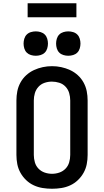

<svg xmlns="http://www.w3.org/2000/svg" viewBox="-20 -1153 640 1181"><path d="M300 8Q271 8 242.5 3.5Q214 -1 188 -13Q162 -25 141 -45Q120 -65 106 -90Q92 -115 86.5 -143Q81 -171 81 -200V-535Q81 -564 86.5 -592Q92 -620 106 -645.5Q120 -671 141.5 -690.5Q163 -710 189 -722Q215 -734 243 -740Q271 -746 300 -746Q329 -746 357 -740Q385 -734 411 -722Q437 -710 458.5 -690.5Q480 -671 494 -645.5Q508 -620 513.5 -592Q519 -564 519 -535V-200Q519 -171 513.5 -143Q508 -115 494 -90Q480 -65 459 -45Q438 -25 412 -13Q386 -1 357.5 3.5Q329 8 300 8ZM300 -84Q323 -84 345 -91.5Q367 -99 383 -115.5Q399 -132 405.5 -154.5Q412 -177 412 -200V-535Q412 -558 405.5 -580.5Q399 -603 383 -620Q367 -637 344.5 -644Q322 -651 299 -651Q276 -651 254 -643.5Q232 -636 216.5 -619Q201 -602 194.5 -580Q188 -558 188 -535V-200Q188 -177 194.5 -154.5Q201 -132 217 -115.5Q233 -99 255 -91.5Q277 -84 300 -84ZM400 -810Q385 -810 370 -814.5Q355 -819 344.5 -829.5Q334 -840 329.5 -855Q325 -870 325 -885Q325 -900 329.5 -915Q334 -930 344.5 -940.5Q355 -951 370 -955.5Q385 -960 400 -960Q415 -960 430 -955.5Q445 -951 455.5 -940.5Q466 -930 470.5 -915Q475 -900 475 -885Q475 -870 470.5 -855Q466 -840 455.5 -829.5Q445 -819 430 -814.5Q415 -810 400 -810ZM200 -810Q185 -810 170 -814.5Q155 -819 144.5 -829.5Q134 -840 129.5 -855Q125 -870 125 -885Q125 -900 129.5 -915Q134 -930 144.5 -940.5Q155 -951 170 -955.5Q185 -960 200 -960Q215 -960 230 -955.5Q245 -951 255.5 -940.5Q266 -930 270.5 -915Q275 -900 275 -885Q275 -870 270.5 -855Q266 -840 255.5 -829.5Q245 -819 230 -814.5Q215 -810 200 -810ZM150 -1047V-1133H450V-1047Z"/></svg>

Font: Iosevka Curly Slab SmBdEx
Style: Regular
Weight: 600
Width: 7
Monospace: yes
Designer: Belleve Invis
Foundry: Belleve Invis
Version: Version 11.1.0; ttfautohint (v1.8.3)